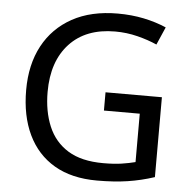

<svg xmlns="http://www.w3.org/2000/svg" viewBox="-52 -776 833 838"><g transform="rotate(5 364.0 -357.0)"><path d="M407 -377H654V-27Q596 -8 537 1Q478 10 403 10Q292 10 216 -34.5Q140 -79 100.5 -161.5Q61 -244 61 -357Q61 -469 105 -551Q149 -633 231.5 -678.5Q314 -724 431 -724Q491 -724 544.5 -713Q598 -702 644 -682L610 -604Q572 -621 524.5 -633Q477 -645 426 -645Q298 -645 226.5 -568Q155 -491 155 -357Q155 -272 182.5 -206.5Q210 -141 269 -104.5Q328 -68 424 -68Q471 -68 504 -73Q537 -78 564 -85V-297H407Z"/></g></svg>

Font: Noto Sans Tifinagh Tawellemmet
Style: Regular
Weight: 400
Designer: JamraPatel
Foundry: JamraPatel LLC
Version: Version 2.006; ttfautohint (v1.8.4.7-5d5b)